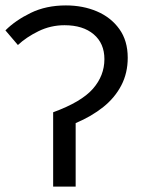

<svg xmlns="http://www.w3.org/2000/svg" viewBox="-20 -688 522 708"><path d="M176 0V-274Q280 -312 322.5 -360.5Q365 -409 365 -470Q365 -528 325.5 -561.5Q286 -595 218 -595Q167 -595 122 -573Q77 -551 46 -522L0 -576Q37 -613 93.5 -640.5Q150 -668 223 -668Q286 -668 337.5 -646Q389 -624 420 -581Q451 -538 451 -475Q451 -419 427.5 -373.5Q404 -328 361 -293.5Q318 -259 259 -234V0Z"/></svg>

Font: Mada
Style: Regular
Weight: 400
Designer: Khaled Hosny
Version: Version 1.5